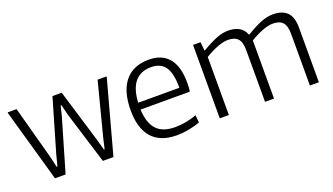

<svg xmlns="http://www.w3.org/2000/svg" viewBox="-55 -934 2304 1327"><g transform="rotate(-20 1097.0 -270.5)"><path d="M26 -533V-540H91L196 -153L215 -71H221L242 -153L355 -540H423L540 -153L563 -71H568L587 -153L687 -540H752V-533L607 0H529L410 -386L392 -459H386L368 -386L255 0H177Z M1072 9Q952 9 890.5 -59.5Q829 -128 829 -261Q829 -401 889.5 -475Q950 -549 1065 -549Q1162 -549 1212 -488.5Q1262 -428 1262 -310Q1262 -287 1261 -271Q1260 -255 1257 -244H895Q900 -143 944.5 -95.5Q989 -48 1080 -48Q1117 -48 1157 -55Q1197 -62 1239 -77L1244 -23Q1206 -8 1160 0.5Q1114 9 1072 9ZM1063 -495Q907 -495 896 -294H1199Q1199 -401 1166 -448Q1133 -495 1063 -495Z M1389 -540H1444L1450 -477H1454Q1519 -515 1563.5 -532.5Q1608 -550 1649 -550Q1748 -550 1776 -475H1781Q1815 -496 1842.5 -510Q1870 -524 1893.5 -533Q1917 -542 1938 -546Q1959 -550 1979 -550Q2048 -550 2083 -514.5Q2118 -479 2118 -403V0H2052V-380Q2052 -440 2028.5 -465Q2005 -490 1957 -490Q1924 -490 1881.5 -474Q1839 -458 1788 -428V0H1722V-380Q1722 -440 1698.5 -465Q1675 -490 1627 -490Q1592 -490 1548 -473Q1504 -456 1456 -427V0H1389Z"/></g></svg>

Font: Plata Sans Light
Style: Regular
Weight: 300
Designer: Pablo Impallari, Andres Torresi, & Cristiano Sobral
Foundry: Pablo Impallari, Andres Torresi, & Cristiano Sobral
Version: Version 1.00;December 28, 2019;FontCreator 12.0.0.2547 64-bi